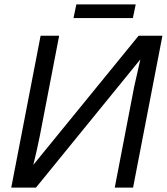

<svg xmlns="http://www.w3.org/2000/svg" viewBox="-20 -850 756 870"><path d="M143 0H31L164 -688H248L161 -237Q147 -167 131 -103L608 -688H716L583 0H500L588 -457L616 -581ZM595 -830 582 -768H313L326 -830Z"/></svg>

Font: Libra Sans
Style: Italic
Weight: 400
Italic angle: -12°
Foundry: Context Ltd
Version: Version 1.002